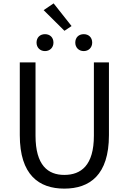

<svg xmlns="http://www.w3.org/2000/svg" viewBox="-20 -1102 761 1135"><path d="M403 -948 297 -1082 238 -1042 361 -920ZM246 -800C275 -800 296 -821 296 -850C296 -881 275 -900 246 -900C217 -900 196 -881 196 -850C196 -821 217 -800 246 -800ZM475 -800C504 -800 525 -821 525 -850C525 -881 504 -900 475 -900C446 -900 425 -881 425 -850C425 -821 446 -800 475 -800ZM360 13C510 13 624 -67 624 -303V-733H535V-300C535 -124 459 -68 360 -68C264 -68 190 -124 190 -300V-733H97V-303C97 -67 211 13 360 13Z"/></svg>

Font: Spoqa Han Sans Neo Regular
Style: Regular
Weight: 400
Designer: [Spoqa Han Sans Neo] Dong-huui Kim  Younghwa Kang  Yujin Lee  [Noto Sans] Ryoko NISHIZUKA  (kana & ideographs); Paul D. 
Foundry: Spoqa (http://www.spoqa-han-sans.com)
Version: Version 1.000